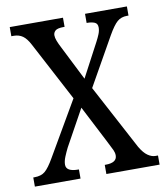

<svg xmlns="http://www.w3.org/2000/svg" viewBox="-81 -782 736 849"><g transform="rotate(-10 287.0 -357.0)"><path d="M7 0V-41H12Q43 -41 60.5 -56Q78 -71 101 -111L243 -355L103 -620Q88 -649 71 -661Q54 -673 31 -673H20V-714H259V-673H256Q227 -673 217.5 -664.5Q208 -656 208 -644Q208 -633 213.5 -618.5Q219 -604 229 -585L306 -432L386 -583Q395 -600 401 -615Q407 -630 407 -644Q407 -662 393.5 -667.5Q380 -673 360 -673H358V-714H546V-673H539Q513 -673 495.5 -658Q478 -643 454 -601L332 -385L487 -94Q504 -65 521.5 -53Q539 -41 555 -41H567V0H328V-41H332Q383 -41 383 -74Q383 -86 377.5 -98Q372 -110 355 -143L270 -308L180 -145Q171 -127 163 -107.5Q155 -88 155 -72Q155 -41 209 -41H212V0Z"/></g></svg>

Font: Noto Serif Tamil Condensed
Style: Regular
Weight: 400
Width: 3
Designer: Indian Type Foundry, Tom Grace, and the Monotype Design Team
Foundry: Monotype Imaging Inc.
Version: Version 2.004; ttfautohint (v1.8.4.7-5d5b)